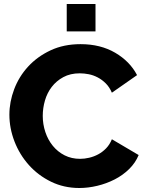

<svg xmlns="http://www.w3.org/2000/svg" viewBox="-20 -935 728 961"><path d="M27 -361Q27 -425 51 -488.5Q75 -552 121 -602Q167 -652 233 -683Q299 -714 383 -714Q483 -714 556.5 -671Q630 -628 666 -559L540 -471Q528 -499 509.5 -517.5Q491 -536 469 -547.5Q447 -559 424 -563.5Q401 -568 379 -568Q332 -568 297 -549Q262 -530 239 -500Q216 -470 205 -432Q194 -394 194 -355Q194 -313 207 -274Q220 -235 244.5 -205Q269 -175 303.5 -157.5Q338 -140 381 -140Q403 -140 426.5 -145.5Q450 -151 471.5 -162.5Q493 -174 511 -192.5Q529 -211 540 -238L674 -159Q658 -120 626.5 -89Q595 -58 554 -37Q513 -16 467 -5Q421 6 377 6Q300 6 235.5 -25.5Q171 -57 124.5 -109Q78 -161 52.5 -227Q27 -293 27 -361ZM314 -778V-915H458V-778Z"/></svg>

Font: Oxford Sans
Style: Regular
Weight: 800
Designer: Matt McInerney, Pablo Impallari, Rodrigo Fuenzalida
Foundry: Matt McInerney, Pablo Impallari, Rodrigo Fuenzalida
Version: Version 3.000g; ttfautohint (v1.5) -l 8 -r 28 -G 28 -x 14 -D